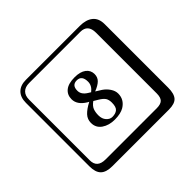

<svg xmlns="http://www.w3.org/2000/svg" viewBox="-209 -1030 1517 1517"><g transform="rotate(-45 550.0 -271.0)"><path d="M249 -717.8Q204.1 -717.8 179.9 -693.8Q155.8 -669.9 155.8 -625V53.2Q155.8 136.2 249 136.2H820.8Q865.7 136.2 884.8 117.2Q903.8 98.1 903.8 53.2V-625Q903.8 -717.8 820.8 -717.8ZM1000 84Q1000 152.8 973.4 182.4Q946.8 211.9 880.9 211.9H249Q181.2 211.9 150.6 181.4Q120.1 150.9 120.1 84V-625Q120.1 -687 154.1 -720.5Q188 -753.9 249 -753.9H851.1Q920.9 -753.9 960.4 -721.9Q1000 -689.9 1000 -625ZM529.8 -466.8Q474.6 -466.8 475.1 -404.8Q475.1 -362.8 521 -334L543.9 -319.8Q585.9 -352.1 585.9 -396Q585.9 -466.8 529.8 -466.8ZM665 -401.9Q665 -366.7 642.1 -343.8Q619.1 -320.8 570.8 -301.8L618.2 -272Q647.9 -252 668 -221.9Q688 -191.9 688 -161.1Q688 -94.2 627.9 -57.1Q588.9 -34.2 523.9 -34.2Q459 -34.2 415 -64.7Q371.1 -95.2 371.1 -149.9Q371.1 -189.9 398.4 -219.5Q425.8 -249 480 -276.9L466.8 -284.2Q395 -328.1 395 -390.1Q395 -439 429.9 -467.5Q464.8 -496.1 535.2 -496.1Q597.2 -496.1 631.1 -470.5Q665 -444.8 665 -401.9ZM524.9 -63Q561 -63 581.5 -80.1Q602.1 -97.2 602.1 -146Q602.1 -178.2 589.6 -197.5Q577.1 -216.8 542 -237.8L506.8 -258.8Q474.6 -235.8 464.8 -210Q455.1 -184.1 455.1 -149.9Q455.1 -110.8 476.6 -86.9Q498 -63 524.9 -63Z"/></g></svg>

Font: Linux Biolinum Keyboard
Style: Regular
Weight: 700
Designer: Philipp H. Poll
Foundry: Philipp H. Poll
Version: Version 0.6.1 ; ttfautohint (v0.9)